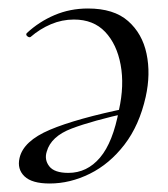

<svg xmlns="http://www.w3.org/2000/svg" viewBox="-20 -419 395 452"><path d="M97 13Q55 13 37.5 -4Q20 -21 26 -47Q35 -87 97.5 -113.5Q160 -140 282 -165L284 -154Q198 -135 149 -116.5Q100 -98 90 -62Q84 -43 96 -27.5Q108 -12 141 -12Q185 -12 215.5 -48Q246 -84 260 -160Q273 -218 264 -266.5Q255 -315 227.5 -344Q200 -373 154 -373Q126 -373 100 -362Q74 -351 52 -332Q49 -330 44.5 -333.5Q40 -337 43 -341Q72 -368 108.5 -383.5Q145 -399 187 -399Q248 -399 281.5 -369.5Q315 -340 325 -292.5Q335 -245 323 -191Q308 -124 273 -78.5Q238 -33 191.5 -10Q145 13 97 13Z"/></svg>

Font: Cormorant
Style: Italic
Weight: 400
Italic angle: -10°
Designer: Christian Thalmann (Catharsis Fonts)
Foundry: Catharsis Fonts
Version: Version 4.000